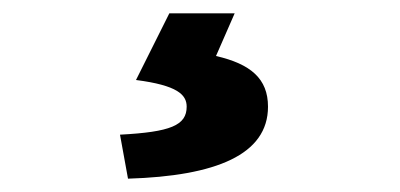

<svg xmlns="http://www.w3.org/2000/svg" viewBox="-20 -24 600 288"><path d="M172 244C304 240 382 208 382 136C382 94 356 72 304 60L332 -4H234L184 96C246 104 260 118 260 136C260 164 236 174 160 178Z"/></svg>

Font: Giro Sans Black
Style: Regular
Weight: 900
Designer: Paul D. Hunt
Foundry: Adobe Systems Incorporated
Version: Version 1.000;PS 1.0;hotconv 1.0.88;makeotf.lib2.5.647800